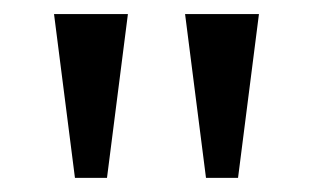

<svg xmlns="http://www.w3.org/2000/svg" viewBox="-20 -717 438 269"><path d="M85 -467.8 55.7 -697.3H159.2L129.9 -467.8ZM268.6 -467.8 239.3 -697.3H342.8L313.5 -467.8Z"/></svg>

Font: Noto Serif Todhri
Style: Regular
Weight: 400
Designer: Mikhail Merkuryev
Version: Version 1.000; ttfautohint (v1.8.4.7-5d5b)